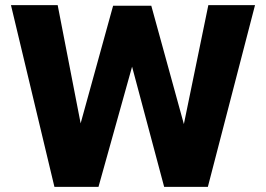

<svg xmlns="http://www.w3.org/2000/svg" viewBox="-20 -731 1041 751"><path d="M192.9 0 22.9 -710.9H205.6L295.4 -248.5L422.4 -708.5H571.8L699.2 -245.6L794.9 -710.9H977.5L793 0H622.1L496.6 -470.2L365.2 0Z"/></svg>

Font: Comme ExtraBold
Style: Regular
Weight: 800
Version: Version 1.000;gftools[0.9.27]